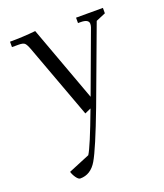

<svg xmlns="http://www.w3.org/2000/svg" viewBox="-138 -538 798 934"><g transform="rotate(-20 261.0 -71.5)"><path d="M22 -411.1V-439Q89.8 -439 154.8 -445.8L298.8 -53.2L416 -370.1Q418.9 -378.9 418.9 -387.2Q418.9 -411.1 377 -411.1H363.8V-439H502.9V-411.1L453.1 -390.1L306.2 4.9Q234.4 194.3 202.4 248.8Q170.4 303.2 116.2 303.2Q106.9 303.2 95.9 287.8Q85 272.5 80.1 255.9L190.9 210Q213.4 175.3 278.8 0L247.1 14.2L105 -371.1Q95.7 -396 87.6 -403.6Q79.6 -411.1 56.2 -411.1Z"/></g></svg>

Font: Dihjauti S
Style: Regular
Weight: 400
Designer: T. Christopher White
Version: Version 3.0.0